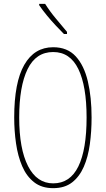

<svg xmlns="http://www.w3.org/2000/svg" viewBox="-20 -970 551 1000"><path d="M457 -358Q457 -286 448 -219.5Q439 -153 416.5 -101.5Q394 -50 355.5 -20Q317 10 257 10Q197 10 157.5 -21Q118 -52 95.5 -104.5Q73 -157 63.5 -223Q54 -289 54 -358Q54 -541 106.5 -632.5Q159 -724 257 -724Q331 -724 374.5 -676.5Q418 -629 437.5 -546.5Q457 -464 457 -358ZM80 -358Q80 -195 126 -105Q172 -15 257 -15Q345 -15 388 -103Q431 -191 431 -358Q431 -522 388 -610.5Q345 -699 257 -699Q167 -699 123.5 -609.5Q80 -520 80 -358ZM215 -950Q241 -909 270.5 -874Q300 -839 329 -804V-793H313Q294 -812 270 -837.5Q246 -863 223.5 -890.5Q201 -918 184 -943V-950Z"/></svg>

Font: Noto Sans Lao ExtraCondensed Thin
Style: Regular
Weight: 100
Width: 2
Designer: Monotype Design Team
Foundry: Monotype Imaging Inc.
Version: Version 2.003; ttfautohint (v1.8.4.7-5d5b)